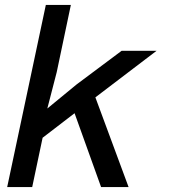

<svg xmlns="http://www.w3.org/2000/svg" viewBox="-20 -755 690 775"><path d="M165 -735H266L209 -464L171 -317L289 -414L471 -550H612L365 -362L499 0H388L281 -298L152 -199L110 0H9Z"/></svg>

Font: Azeret Mono
Style: Italic
Weight: 400
Italic angle: -12°
Designer: Martin Vácha
Foundry: Displaay
Version: Version 1.000; Glyphs 3.0.3, build 3074